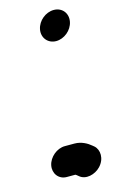

<svg xmlns="http://www.w3.org/2000/svg" viewBox="-126 -726 589 937"><g transform="rotate(-15 168.5 -257.5)"><path d="M156.9 -598C148.5 -556 177.4 -521.5 218.6 -521.5C259.3 -521.5 299.1 -553.8 307.3 -595C315.7 -637.2 287.8 -671.5 245.6 -671.5C204.8 -671.5 165.1 -639.2 156.9 -598ZM96.5 132.5H139.9C142.1 133.7 144.3 135 145.5 136.1L154.1 143.1C183.6 169.2 232.9 156.6 260.5 127.5C293.8 92.5 290.6 45.9 265.6 23.9L256.9 16.8C239.5 1.9 210.4 -15.5 175.1 -15.5H126.1C86.1 -15.5 45.9 18 37.9 58C30 97.8 56.2 132.5 96.5 132.5Z"/></g></svg>

Font: Smoothie
Style: SeBdIt
Weight: 600
Foundry: Cannot Into Space Fonts
Version: Version 0.8